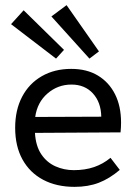

<svg xmlns="http://www.w3.org/2000/svg" viewBox="-20 -712 531 747"><path d="M446 -51Q406 -17 364.5 -1Q323 15 270 15Q200 15 148 -12.5Q96 -40 67.5 -91.5Q39 -143 39 -215Q39 -284 66 -335.5Q93 -387 142.5 -415.5Q192 -444 257 -444Q318 -444 361 -418Q404 -392 427.5 -345.5Q451 -299 451 -235Q451 -226 450.5 -216.5Q450 -207 449 -197L116 -195Q119 -144 140.5 -112Q162 -80 195.5 -65Q229 -50 267 -50Q311 -50 346 -62Q381 -74 410 -98ZM374 -258Q373 -314 341.5 -348.5Q310 -383 258 -383Q205 -383 165 -348.5Q125 -314 117 -257ZM239 -692 365 -512 328 -484 180 -648ZM72 -672 229 -518 198 -484 23 -618Z"/></svg>

Font: Podkova
Style: Regular
Weight: 400
Designer: Ilya Yudin
Foundry: Cyreal (www.cyreal.org)
Version: Version 2.103